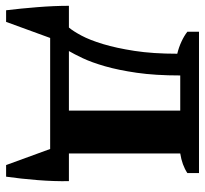

<svg xmlns="http://www.w3.org/2000/svg" viewBox="-42 -498 688 645"><g transform="rotate(90 302.5 -176.0)"><path d="M108 0 54 148H15Q9 99 4.5 42.5Q0 -14 0 -63H73Q85 -77 100 -105Q115 -133 128.5 -177.5Q142 -222 151.5 -283.5Q161 -345 161 -427Q140 -432 120.5 -441Q101 -450 87 -461V-500H562V-461Q535 -443 496 -437V-63H589Q590 -14 585.5 42.5Q581 99 574 148H535L481 0ZM234 -437Q234 -353 225 -291Q216 -229 203 -184Q190 -139 176 -109.5Q162 -80 152 -63H352V-437Z"/></g></svg>

Font: PT Serif
Style: Bold
Weight: 700
Designer: A.Korolkova, O.Umpeleva, V.Yefimov
Foundry: ParaType Ltd
Version: Version 1.000W OFL; ttfautohint (v1.6)